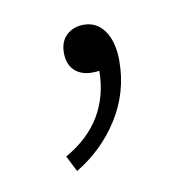

<svg xmlns="http://www.w3.org/2000/svg" viewBox="-42 -116 315 324"><g transform="rotate(-10 115.0 45.5)"><path d="M66.4 166 52.7 138.7Q131.8 93.8 132.8 5.9Q128.9 6.8 120.1 6.8Q101.6 6.8 90.3 -3.9Q79.1 -14.6 79.1 -34.2Q79.1 -53.7 90.8 -64.5Q102.5 -75.2 120.1 -75.2Q142.6 -75.2 155.8 -56.2Q168.9 -37.1 168.9 -4.9Q168.9 48.8 140.6 93.8Q112.3 138.7 66.4 166Z"/></g></svg>

Font: Gen Shin Gothic ExtraLight
Style: Regular
Weight: 100
Designer: [Source Han Sans]
Ryoko NISHIZUKA  (kana & ideographs); Paul D. Hunt (Latin, Greek & Cyrillic); Wenlong ZHANG  (bopomofo
Version: Version 1.002.20150607